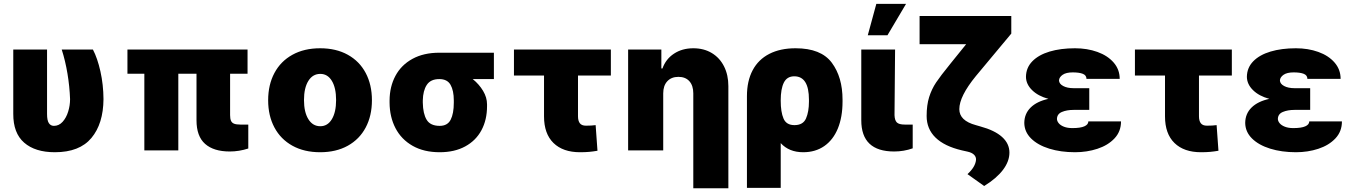

<svg xmlns="http://www.w3.org/2000/svg" viewBox="-20 -791 7109 1010"><path d="M227.5 -530.3V-191.4Q227.5 -157.2 237.1 -143.1Q246.6 -128.9 263.7 -128.9Q290 -128.9 309.3 -150.1Q328.6 -171.4 338.6 -203.9Q348.6 -236.3 348.6 -269.5Q346.2 -335.4 335 -403.3Q323.7 -471.2 304.7 -530.3H468.8Q492.7 -484.9 508.3 -415.3Q523.9 -345.7 524.4 -269.5Q523.4 -140.1 460.9 -65.2Q398.4 9.8 268.6 9.8Q165 9.8 107.2 -40.5Q49.3 -90.8 49.8 -192.4V-530.3Z M1282.2 -403.3H1190.4V-185.5Q1190.4 -166.5 1195.1 -155.8Q1199.7 -145 1211.2 -140.4Q1222.7 -135.7 1244.1 -135.7H1286.1V-9.8Q1237.8 5.9 1188.5 5.9Q1104 5.9 1058.8 -34.2Q1013.7 -74.2 1013.7 -158.2V-403.3H918V0H739.3V-403.3H650.4V-530.3H1282.2Z M1390.6 -263.7Q1390.6 -345.2 1423.6 -407Q1456.5 -468.8 1518.3 -502.9Q1580.1 -537.1 1664.1 -537.1Q1748 -537.1 1809.6 -502.9Q1871.1 -468.8 1903.8 -407Q1936.5 -345.2 1936.5 -263.7Q1936.5 -182.1 1903.8 -120.4Q1871.1 -58.6 1809.6 -24.4Q1748 9.8 1664.1 9.8Q1580.1 9.8 1518.3 -24.4Q1456.5 -58.6 1423.6 -120.4Q1390.6 -182.1 1390.6 -263.7ZM1748 -264.6Q1748 -328.6 1725.8 -365.5Q1703.6 -402.3 1665 -402.3Q1625 -402.3 1602.1 -365.5Q1579.1 -328.6 1579.1 -264.6Q1579.1 -201.2 1602.1 -164.1Q1625 -127 1665 -127Q1703.6 -127 1725.8 -164.1Q1748 -201.2 1748 -264.6Z M2291 -513.7H2578.1V-375H2466.8Q2500.5 -347.7 2521.2 -313Q2542 -278.3 2542 -242.2V-232.4Q2542 -160.6 2512.7 -106Q2483.4 -51.3 2427.2 -20.8Q2371.1 9.8 2293 9.8Q2210 9.8 2150.6 -23.9Q2091.3 -57.6 2060.5 -116.7Q2029.8 -175.8 2029.3 -251V-262.7Q2029.8 -335.4 2060.3 -392.3Q2090.8 -449.2 2149.7 -481.4Q2208.5 -513.7 2291 -513.7ZM2293 -128.9Q2334 -128.9 2350.6 -161.1Q2367.2 -193.4 2367.2 -251V-262.7Q2367.2 -314.5 2350.1 -344.7Q2333 -375 2291 -375Q2245.1 -375 2225.1 -344.5Q2205.1 -314 2204.1 -262.7V-251Q2205.1 -192.9 2224.4 -160.9Q2243.7 -128.9 2293 -128.9Z M3193.4 -393.6H3020.5V-179.7Q3020.5 -155.3 3030.3 -142.6Q3040 -129.9 3062.5 -129.9Q3079.1 -129.9 3089.8 -130.6Q3100.6 -131.3 3113.3 -132.8L3123 2Q3100.6 5.9 3080.1 7.8Q3059.6 9.8 3031.2 9.8Q2941.4 9.8 2891.6 -38.8Q2841.8 -87.4 2841.8 -178.7V-393.6H2683.6V-530.3H3193.4Z M3468.8 0H3284.2V-530.3H3459V-430.7H3464.8Q3482.4 -480.5 3525.6 -508.8Q3568.8 -537.1 3627 -537.1Q3682.6 -537.1 3724.4 -512Q3766.1 -486.8 3788.8 -441.7Q3811.5 -396.5 3811.5 -337.9V199.2H3627V-299.8Q3627 -340.8 3606.4 -363.8Q3585.9 -386.7 3548.8 -386.7Q3511.7 -386.7 3490.2 -363.5Q3468.8 -340.3 3468.8 -299.8Z M4165 -537.1Q4298.8 -537.1 4355.5 -461.2Q4412.1 -385.3 4412.1 -266.6V-256.8Q4412.1 -175.3 4387.5 -115.2Q4362.8 -55.2 4316.2 -22.7Q4269.5 9.8 4205.1 9.8Q4130.9 9.8 4086.9 -38.1V197.3H3909.2V-285.2Q3909.2 -364.7 3939.2 -421.4Q3969.2 -478 4026.9 -507.6Q4084.5 -537.1 4165 -537.1ZM4159.2 -132.8Q4204.6 -132.8 4220 -168Q4235.4 -203.1 4235.4 -256.8V-266.6Q4235.4 -389.6 4158.2 -389.6Q4120.1 -389.6 4103.5 -356.7Q4086.9 -323.7 4086.9 -262.7V-260.7Q4086.9 -202.1 4101.6 -167.5Q4116.2 -132.8 4159.2 -132.8Z M4688.5 -530.3 4685.5 -185.5Q4686.5 -157.7 4698 -146.7Q4709.5 -135.7 4739.3 -135.7H4781.2V-10.7Q4734.4 5.9 4683.6 5.9Q4510.7 5.9 4510.7 -158.2V-530.3ZM4589.8 -770.5H4746.1L4648.4 -605.5H4544.9Z M5299.8 -614.3 5113.3 -390.6Q5026.4 -284.2 5026.4 -216.8Q5026.4 -156.2 5113.3 -132.8L5136.7 -126Q5212.4 -105.5 5251.2 -70.6Q5290 -35.6 5290 11.7Q5290 57.6 5256.3 102.3Q5222.7 147 5157.2 187.5L5069.3 125Q5110.8 87.4 5114.3 49.8Q5115.2 34.2 5103.8 22.9Q5092.3 11.7 5070.3 6.8L5040 0Q4948.2 -21.5 4901.4 -67.1Q4854.5 -112.8 4854.5 -180.7Q4854.5 -238.3 4867.7 -280.3Q4880.9 -322.3 4904.3 -357.2Q4927.7 -392.1 4976.6 -452.1L4984.4 -461.9L5062.5 -558.6H4817.4V-707H5299.8Z M5495.1 -271Q5440.9 -285.6 5409.2 -316.9Q5377.4 -348.1 5377 -386.7Q5377.4 -434.6 5410.4 -468.5Q5443.4 -502.4 5501.5 -519.8Q5559.6 -537.1 5634.8 -537.1Q5699.2 -537.1 5752.9 -517.8Q5806.6 -498.5 5838.4 -461.9Q5870.1 -425.3 5870.1 -376H5695.3Q5695.3 -395 5676.3 -402.6Q5657.2 -410.2 5623 -410.2Q5587.9 -410.2 5569.8 -397.5Q5551.8 -384.8 5550.8 -368.2Q5551.3 -350.1 5572.8 -338.6Q5594.2 -327.1 5627.9 -327.1H5710V-212.9H5627.9Q5591.8 -212.9 5566.2 -202.1Q5540.5 -191.4 5540 -165Q5540.5 -153.3 5549.8 -142.3Q5559.1 -131.3 5577.1 -124.3Q5595.2 -117.2 5621.1 -117.2Q5663.6 -117.2 5684.3 -126.5Q5705.1 -135.7 5705.1 -152.3H5877Q5877 -99.1 5842.5 -62.7Q5808.1 -26.4 5752.9 -8.3Q5697.8 9.8 5634.8 9.8Q5560.1 9.8 5499.5 -9Q5439 -27.8 5403.8 -62.7Q5368.7 -97.7 5368.2 -144.5Q5368.7 -192.9 5401.6 -225.3Q5434.6 -257.8 5495.1 -271Z M6460 -393.6H6287.1V-179.7Q6287.1 -155.3 6296.9 -142.6Q6306.6 -129.9 6329.1 -129.9Q6345.7 -129.9 6356.4 -130.6Q6367.2 -131.3 6379.9 -132.8L6389.6 2Q6367.2 5.9 6346.7 7.8Q6326.2 9.8 6297.9 9.8Q6208 9.8 6158.2 -38.8Q6108.4 -87.4 6108.4 -178.7V-393.6H5950.2V-530.3H6460Z M6657.2 -271Q6603 -285.6 6571.3 -316.9Q6539.6 -348.1 6539.1 -386.7Q6539.6 -434.6 6572.5 -468.5Q6605.5 -502.4 6663.6 -519.8Q6721.7 -537.1 6796.9 -537.1Q6861.3 -537.1 6915 -517.8Q6968.8 -498.5 7000.5 -461.9Q7032.2 -425.3 7032.2 -376H6857.4Q6857.4 -395 6838.4 -402.6Q6819.3 -410.2 6785.2 -410.2Q6750 -410.2 6731.9 -397.5Q6713.9 -384.8 6712.9 -368.2Q6713.4 -350.1 6734.9 -338.6Q6756.3 -327.1 6790 -327.1H6872.1V-212.9H6790Q6753.9 -212.9 6728.3 -202.1Q6702.6 -191.4 6702.1 -165Q6702.6 -153.3 6711.9 -142.3Q6721.2 -131.3 6739.3 -124.3Q6757.3 -117.2 6783.2 -117.2Q6825.7 -117.2 6846.4 -126.5Q6867.2 -135.7 6867.2 -152.3H7039.1Q7039.1 -99.1 7004.6 -62.7Q6970.2 -26.4 6915 -8.3Q6859.9 9.8 6796.9 9.8Q6722.2 9.8 6661.6 -9Q6601.1 -27.8 6565.9 -62.7Q6530.8 -97.7 6530.3 -144.5Q6530.8 -192.9 6563.7 -225.3Q6596.7 -257.8 6657.2 -271Z"/></svg>

Font: Pretendard Std Black
Style: Regular
Weight: 900
Designer: Base glyphs from Inter by Rasmus Andersson; Hangeul glyphs from Noto Sans CJK(Source Han Sans) by Jang Soo-young and Kan
Foundry: Kil Hyung-jin
Version: Version 1.309